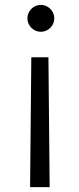

<svg xmlns="http://www.w3.org/2000/svg" viewBox="-20 -556 322 785"><path d="M103 209H183L178 -322H108ZM92 -481C92 -451 117 -426 147 -426C177 -426 202 -451 202 -481C202 -511 177 -536 147 -536C117 -536 92 -511 92 -481Z"/></svg>

Font: Mluvka
Style: Regular
Weight: 400
Designer: Modified by Jiří Krblich, Original typeface by Gumpita Rahayu
Foundry: Gumpita Rahayu & Jiří Krblich
Version: Version 2.000;Glyphs 3.1.1 (3134)